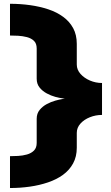

<svg xmlns="http://www.w3.org/2000/svg" viewBox="-20 -744 574 989"><path d="M31.5 224.5Q83.5 224.5 133.2 217.5Q183 210.5 227.2 195.5Q271.5 180.5 304.5 156.5Q337.5 132.5 356.5 97.8Q375.5 63 375.5 17V-59.5Q375.5 -86.5 394.5 -107.5Q413.5 -128.5 443.2 -140.2Q473 -152 505.5 -152V-316.5Q473 -316.5 443.2 -329.2Q413.5 -342 394.5 -363.5Q375.5 -385 375.5 -411.5V-518Q375.5 -564.5 357 -598.8Q338.5 -633 305.5 -657.2Q272.5 -681.5 228.8 -696Q185 -710.5 134.8 -717.5Q84.5 -724.5 31.5 -724.5V-561Q50 -561 73.2 -559.8Q96.5 -558.5 118.8 -552.8Q141 -547 155 -533.5Q169 -520 169 -494V-338.5Q169 -311.5 184 -293Q199 -274.5 221 -262.8Q243 -251 264.5 -245.2Q286 -239.5 301 -237.5Q316 -235.5 315.5 -235Q316 -236 301 -233.8Q286 -231.5 264.5 -225.5Q243 -219.5 221 -207.8Q199 -196 184 -177.5Q169 -159 169 -132V-8Q169 17.5 155 31.5Q141 45.5 118.8 51.8Q96.5 58 73.2 59.2Q50 60.5 31.5 60.5Z"/></svg>

Font: Anybody Expanded Black
Style: Regular
Weight: 900
Width: 7
Designer: Tyler Finck
Foundry: Etcetera Type Company
Version: Version 1.113;gftools[0.9.25]